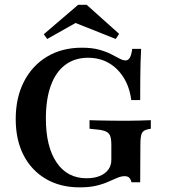

<svg xmlns="http://www.w3.org/2000/svg" viewBox="-20 -785 722 816"><path d="M318.5 11.3Q236.3 11.3 175 -24.6Q113.7 -60.5 80.2 -125.4Q46.8 -190.3 46.8 -279Q46.8 -370.2 81.9 -438.3Q116.9 -506.5 180.2 -544.4Q243.5 -582.3 328.2 -582.3Q370.2 -582.3 400 -574.2Q429.8 -566.1 451.2 -555.2Q472.6 -544.4 487.5 -536.3Q502.4 -528.2 513.7 -528.2Q525 -528.2 531.9 -539.9Q538.7 -551.6 541.9 -577.4H579.8Q578.2 -550 577.4 -521Q576.6 -491.9 576.2 -454Q575.8 -416.1 575.8 -359.7H537.9Q530.6 -415.3 505.2 -455.6Q479.8 -496 441.5 -517.7Q403.2 -539.5 354 -539.5Q297.6 -539.5 257.3 -509.3Q216.9 -479 196 -421.4Q175 -363.7 175 -281.5Q175 -161.3 220.6 -94.4Q266.1 -27.4 347.6 -27.4Q380.6 -27.4 404 -37.1Q427.4 -46.8 440.3 -64.1Q453.2 -81.5 453.2 -105.6V-168.5Q453.2 -193.5 448.4 -206.9Q443.5 -220.2 430.2 -226.2Q416.9 -232.3 391.1 -234.7L360.5 -237.9V-274.2Q377.4 -273.4 402 -273Q426.6 -272.6 453.6 -272.2Q480.6 -271.8 504.8 -271.8H515.3H520.2Q542.7 -271.8 570.6 -272.6Q598.4 -273.4 621 -274.2V-237.9L612.1 -236.3Q589.5 -232.3 583.1 -219.4Q576.6 -206.5 576.6 -168.5L575.8 -10.5H538.7Q535.5 -24.2 528.6 -30.2Q521.8 -36.3 509.7 -36.3Q496 -36.3 479 -29.4Q462.1 -22.6 439.9 -12.5Q417.7 -2.4 388.3 4.4Q358.9 11.3 318.5 11.3ZM180.6 -619.4 166.1 -639.5 312.1 -764.5H348.4L486.3 -641.1L471.8 -619.4L265.3 -701.6L337.9 -708.1Z"/></svg>

Font: Playfair 9pt
Style: Bold
Weight: 700
Designer: Claus Eggers Sørensen
Foundry: Claus Eggers Sørensen
Version: Version 2.203